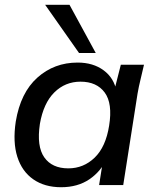

<svg xmlns="http://www.w3.org/2000/svg" viewBox="-20 -775 649 804"><path d="M236 9Q167 9 119.5 -24Q72 -57 52.5 -118.5Q33 -180 46 -266Q66 -387 136.5 -450Q207 -513 305 -513Q370 -513 414 -480.5Q458 -448 468 -392L457 -390L486 -504H583Q576 -473 568.5 -442.5Q561 -412 556 -383L496 0H395L413 -114H429Q403 -57 354 -24Q305 9 236 9ZM266 -70Q330 -70 376.5 -115Q423 -160 437 -249Q452 -342 418.5 -387.5Q385 -433 317 -433Q253 -433 207.5 -388Q162 -343 147 -256Q133 -162 165.5 -116Q198 -70 266 -70ZM311 -553 169 -755H271L381 -553Z"/></svg>

Font: Mulish ExtraLight SemiBold
Style: Italic
Weight: 600
Italic angle: -9°
Version: Version 3.603